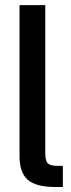

<svg xmlns="http://www.w3.org/2000/svg" viewBox="-20 -748 284 768"><path d="M201.7 0Q124.5 0 91.3 -28.6Q58.1 -57.1 58.1 -124V-727.5H161.1V-134.3Q161.1 -104.5 171.4 -94.5Q181.6 -84.5 210.9 -84.5H231.4V0Z"/></svg>

Font: Inter Display Medium
Style: Regular
Weight: 500
Designer: Rasmus Andersson
Foundry: rsms
Version: Version 4.001;git-9221beed3